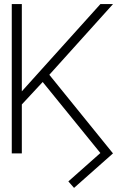

<svg xmlns="http://www.w3.org/2000/svg" viewBox="-20 -747 610 935"><path d="M86.3 -727.3H37.3V0H86.3V-238.3L187.9 -347.7L468.8 -1.8L312.9 136.4L340.6 168L530.2 0L220.2 -382.8L530.5 -727.3H469.1L179 -405.2L86.3 -302.2Z"/></svg>

Font: Karasuma Gothic
Style: Thin
Weight: 200
Designer: Rasmus Andersson / Ryoko Ishizuka
Foundry: rsms
Version: Version 1.00